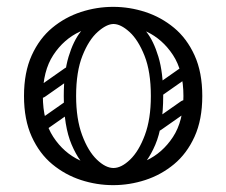

<svg xmlns="http://www.w3.org/2000/svg" viewBox="-20 -530 660 560"><path d="M310 10Q262 10 216 -5Q170 -20 132.5 -51Q95 -82 72.5 -131.5Q50 -181 50 -250Q50 -319 72.5 -368.5Q95 -418 132.5 -449Q170 -480 216 -495Q262 -510 310 -510Q358 -510 404 -495Q450 -480 487.5 -449Q525 -418 547.5 -368.5Q570 -319 570 -250Q570 -181 547.5 -131.5Q525 -82 487.5 -51Q450 -20 404 -5Q358 10 310 10ZM310 -40Q360 -40 407 -62Q454 -84 484.5 -130.5Q515 -177 515 -250Q515 -323 484.5 -369.5Q454 -416 407 -438Q360 -460 310 -460Q261 -460 213.5 -438Q166 -416 135.5 -369.5Q105 -323 105 -250Q105 -177 135.5 -130.5Q166 -84 213.5 -62Q261 -40 310 -40ZM311 -4Q280 -4 246 -29Q212 -54 189 -108Q166 -162 166 -250Q166 -318 180 -364.5Q194 -411 216 -438.5Q238 -466 263.5 -478Q289 -490 311 -490V-460Q291 -460 265 -437Q239 -414 220.5 -367.5Q202 -321 202 -250Q202 -183 219.5 -136Q237 -89 262.5 -64.5Q288 -40 311 -40ZM311 -4V-40Q334 -40 359.5 -64.5Q385 -89 402.5 -136Q420 -183 420 -250Q420 -321 401.5 -367.5Q383 -414 357.5 -437Q332 -460 311 -460V-490Q334 -490 359 -478Q384 -466 406 -438.5Q428 -411 442 -364.5Q456 -318 456 -250Q456 -162 433 -108Q410 -54 376.5 -29Q343 -4 311 -4ZM113 -249Q98 -238 89 -252Q85 -257 84.5 -264Q84 -271 92 -277L169 -331Q184 -341 194 -327Q198 -321 197.5 -314.5Q197 -308 190 -303ZM115 -152Q100 -141 91 -155Q87 -160 86.5 -167Q86 -174 94 -180L171 -234Q186 -244 196 -230Q200 -224 199.5 -217.5Q199 -211 192 -206ZM449 -249Q434 -238 425 -252Q421 -257 420.5 -264Q420 -271 428 -277L505 -331Q520 -341 530 -327Q534 -321 533.5 -314.5Q533 -308 526 -303ZM451 -152Q436 -141 427 -155Q423 -160 422.5 -167Q422 -174 430 -180L507 -234Q522 -244 532 -230Q536 -224 535.5 -217.5Q535 -211 528 -206Z"/></svg>

Font: Agu Display Uzo
Style: Regular
Weight: 400
Version: Version 1.103